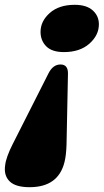

<svg xmlns="http://www.w3.org/2000/svg" viewBox="-29 -567 431 798"><path d="M94 211Q35 211 10.5 186.2Q-14 161.5 -7.5 119.5Q-6 104 2.2 81Q10.5 58 23 33.5L172.5 -262Q191 -299 222.5 -299Q254 -299 253.5 -261L247.5 34.5Q246 80 239 107Q213 211 94 211ZM281.5 -547Q330.5 -547 356.2 -524Q382 -501 382 -466Q382 -420.5 342.5 -385.5Q303 -350.5 236.5 -350.5Q187 -350.5 163.2 -374.5Q139.5 -398.5 139.5 -434.5Q139.5 -479 177.8 -513Q216 -547 281.5 -547Z"/></svg>

Font: Fraunces 72pt S050 Black
Style: Italic
Weight: 900
Italic angle: -16°
Version: Version 1.000; ttfautohint (v1.8.3)